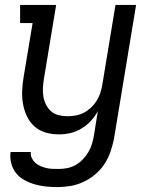

<svg xmlns="http://www.w3.org/2000/svg" viewBox="-20 -540 640 783"><path d="M214 223Q190 223 166.5 220.5Q143 218 121 211.5Q99 205 79 194Q59 183 45.5 166Q32 149 26 126.5Q20 104 23 80H106Q104 93 109.5 104.5Q115 116 124 124Q133 132 144.5 137Q156 142 168 145Q180 148 193 148.5Q206 149 220 149Q237 149 254.5 145.5Q272 142 288 133Q304 124 317.5 110Q331 96 340.5 80Q350 64 355 47Q360 30 363 13L379 -87Q368 -66 351 -47.5Q334 -29 312.5 -16Q291 -3 267.5 2.5Q244 8 221 8Q192 8 166 0.5Q140 -7 120.5 -24.5Q101 -42 89.5 -66.5Q78 -91 73.5 -118Q69 -145 70.5 -173Q72 -201 77 -230L113 -446H62V-520H209L159 -218Q156 -199 155 -181Q154 -163 157 -145.5Q160 -128 168 -112.5Q176 -97 188.5 -86Q201 -75 218.5 -70.5Q236 -66 255 -66Q271 -66 288.5 -69Q306 -72 321.5 -80Q337 -88 350.5 -100.5Q364 -113 373.5 -128Q383 -143 388.5 -159.5Q394 -176 397 -193L451 -520H535L445 25Q440 51 431 77.5Q422 104 406.5 128Q391 152 368.5 171Q346 190 320 202Q294 214 267 218.5Q240 223 214 223Z"/></svg>

Font: Iosevka HT Extended
Style: Italic
Weight: 400
Width: 7
Italic angle: -9°
Monospace: yes
Designer: Belleve Invis
Foundry: Belleve Invis
Version: Version 32.3.0; ttfautohint (v1.8.4)